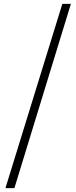

<svg xmlns="http://www.w3.org/2000/svg" viewBox="-20 -792 392 986"><path d="M8 174 300 -772H344L54 174Z"/></svg>

Font: Early Summer Mincho
Style: Regular
Weight: 400
Designer: GuiWonder
Version: Version 1.002